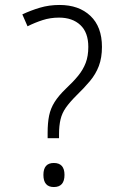

<svg xmlns="http://www.w3.org/2000/svg" viewBox="-20 -744 503 774"><path d="M172 -187V-208Q172 -249 178 -278Q184 -307 200 -332.5Q216 -358 245 -386Q275 -414 295 -438.5Q315 -463 325.5 -490.5Q336 -518 336 -555Q336 -613 304 -643Q272 -673 218 -673Q183 -673 152 -663Q121 -653 91 -638L70 -686Q104 -702 141 -713Q178 -724 220 -724Q298 -724 344.5 -680Q391 -636 391 -555Q391 -511 378.5 -478Q366 -445 342.5 -417Q319 -389 288 -359Q261 -332 245.5 -310Q230 -288 224 -262.5Q218 -237 218 -203V-187ZM155 -39Q155 -87 197 -87Q240 -87 240 -39Q240 10 197 10Q155 10 155 -39Z"/></svg>

Font: Noto Sans Gurmukhi SemiCondensed Light
Style: Regular
Weight: 300
Width: 4
Designer: Jelle Bosma - Monotype Design Team
Foundry: Monotype Imaging Inc.
Version: Version 2.004; ttfautohint (v1.8.4.7-5d5b)